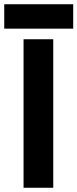

<svg xmlns="http://www.w3.org/2000/svg" viewBox="-36 -885 365 905"><path d="M75 -700H215V0H75ZM-16 -865H309V-750H-16Z"/></svg>

Font: Oak Sans
Style: Bold
Weight: 700
Designer: Erik Kennedy, Walven
Foundry: Erik Kennedy, Walven
Version: Version 1.000